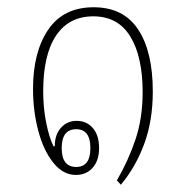

<svg xmlns="http://www.w3.org/2000/svg" viewBox="-20 -478 512 529"><path d="M313 31 302 19Q334 -36 353.5 -94.5Q373 -153 373 -224Q373 -322 339 -377.5Q305 -433 237 -433Q170 -433 134.5 -380Q99 -327 99 -226Q99 -180 107.5 -138.5Q116 -97 128 -74L131 -76Q131 -107 148 -126Q165 -145 191 -145Q219 -145 236 -125Q253 -105 253 -70Q253 -36 235.5 -16Q218 4 189 4Q154 4 127 -29.5Q100 -63 85.5 -117.5Q71 -172 71 -233Q71 -335 113 -396.5Q155 -458 238 -458Q320 -458 360.5 -397Q401 -336 401 -226Q401 -146 377.5 -82Q354 -18 313 31ZM190 -18Q229 -18 229 -70Q229 -122 190 -122Q150 -122 150 -70Q150 -18 190 -18Z"/></svg>

Font: Noto Serif Thai ExtraCondensed Thin
Style: Regular
Weight: 100
Width: 2
Designer: Monotype Design Team
Foundry: Monotype Imaging Inc.
Version: Version 2.001; ttfautohint (v1.8.4.7-5d5b)